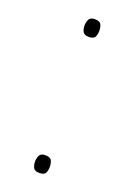

<svg xmlns="http://www.w3.org/2000/svg" viewBox="-111 -579 443 634"><g transform="rotate(20 110.0 -262.0)"><path d="M85 -501Q85 -513 90 -522.5Q95 -532 110 -532Q128 -532 132.5 -522.5Q137 -513 137 -501Q137 -488 132.5 -479Q128 -470 110 -470Q95 -470 90 -479Q85 -488 85 -501ZM85 -23Q85 -35 90 -44.5Q95 -54 110 -54Q128 -54 132.5 -44.5Q137 -35 137 -23Q137 -10 132.5 -1Q128 8 110 8Q95 8 90 -1Q85 -10 85 -23Z"/></g></svg>

Font: Noto Sans Thai Looped UI Thin
Style: Regular
Weight: 100
Designer: Cadson Demak Team
Foundry: Cadson Demak Co., Ltd.
Version: Version 1.000; ttfautohint (v1.8.4.7-5d5b)